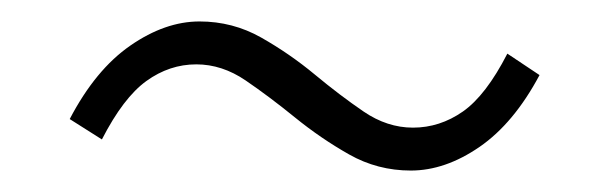

<svg xmlns="http://www.w3.org/2000/svg" viewBox="-20 -454 568 179"><path d="M363 -295Q332 -295 305.5 -310Q279 -325 255 -344.5Q231 -364 209 -379Q187 -394 163 -394Q138 -394 116.5 -378.5Q95 -363 75 -324L45 -343Q69 -389 101.5 -411.5Q134 -434 166 -434Q197 -434 223.5 -419Q250 -404 273.5 -384.5Q297 -365 319 -350Q341 -335 365 -335Q390 -335 411.5 -350Q433 -365 453 -404L483 -384Q459 -339 427 -317Q395 -295 363 -295Z"/></svg>

Font: Noto Sans JP Thin ExtraLight
Style: Regular
Weight: 250
Version: Version 2.004-H2;hotconv 1.0.118;makeotfexe 2.5.65603